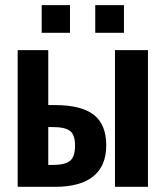

<svg xmlns="http://www.w3.org/2000/svg" viewBox="-20 -722 640 742"><path d="M191.9 -315.9Q294.4 -315.9 342.5 -278.3Q390.6 -240.7 390.6 -160.6Q390.6 -81.1 340.6 -40.5Q290.5 0 192.4 0H48.3V-528.3H166.5V-315.9ZM166.5 -84.5H182.1Q230 -84.5 250 -99.9Q270 -115.2 270 -159.7Q270 -200.2 251.2 -215.6Q232.4 -231 182.6 -231H166.5ZM424.3 0V-528.3H551.8V0ZM348.1 -595.2V-702.1H459V-595.2ZM141.1 -595.2V-702.1H250.5V-595.2Z"/></svg>

Font: Liberation Mono
Style: Bold
Weight: 700
Monospace: yes
Designer: Steve Matteson
Foundry: Ascender Corporation
Version: Version 2.1.5